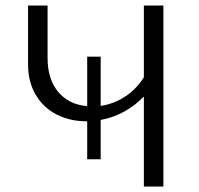

<svg xmlns="http://www.w3.org/2000/svg" viewBox="-20 -678 723 698"><path d="M574 -658V0H503V-327Q471 -294 431 -272Q391 -250 346 -242V-99H297V-237H295Q234 -237 185.5 -262Q137 -287 109.5 -334Q82 -381 82 -444V-658H153V-467Q153 -390 191.5 -344Q230 -298 297 -292V-472H346V-293Q394 -300 435 -327Q476 -354 503 -397V-658Z"/></svg>

Font: Ysabeau
Style: Regular
Weight: 400
Designer: Christian Thalmann (Catharsis Fonts)
Version: Version 0.003